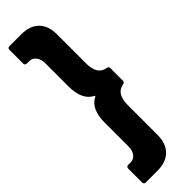

<svg xmlns="http://www.w3.org/2000/svg" viewBox="-318 -798 943 943"><g transform="rotate(-45 153.0 -326.5)"><path d="M25 147Q20 147 16.5 143.5Q13 140 13 135V37Q13 32 16.5 28.5Q20 25 25 25H43Q64 25 77.5 7.5Q91 -10 91 -38V-203Q91 -298 148 -326Q154 -329 148 -332Q91 -361 91 -455V-616Q91 -644 77.5 -661.5Q64 -679 43 -679H25Q20 -679 16.5 -682.5Q13 -686 13 -691V-788Q13 -793 16.5 -796.5Q20 -800 25 -800H108Q167 -800 199.5 -768Q232 -736 232 -677V-474Q232 -394 289 -386Q300 -384 300 -373V-286Q300 -275 289 -273Q232 -264 232 -184V23Q232 82 199.5 114.5Q167 147 108 147Z"/></g></svg>

Font: Barlow Condensed
Style: Bold
Weight: 700
Width: 3
Designer: Jeremy Tribby
Foundry: Tribby Type
Version: Version 1.500